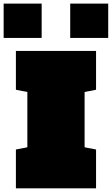

<svg xmlns="http://www.w3.org/2000/svg" viewBox="-37 -1028 611 1048"><path d="M346.2 -1008.3H553.7V-820.8H346.2ZM190.4 -1008.3V-820.8H-17.1V-1008.3ZM49.8 -750H487.3V-538.1L424.8 -525.9V-224.1L487.3 -211.9V0H49.8V-211.9L112.3 -224.1V-525.9L49.8 -538.1Z"/></svg>

Font: Holtwood One SC
Style: Regular
Weight: 400
Version: Version 1.000